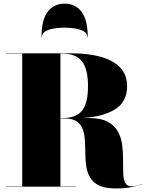

<svg xmlns="http://www.w3.org/2000/svg" viewBox="-20 -1050 830 1080"><path d="M471.5 -840.5Q471.5 -862.5 450.8 -874.2Q430 -886 400.2 -890.2Q370.5 -894.5 343.5 -894.5Q316.5 -894.5 286.8 -890.2Q257 -886 236.2 -874.2Q215.5 -862.5 215.5 -840.5H213.5Q213.5 -938.5 248.5 -984Q283.5 -1029.5 343.5 -1029.5Q403.5 -1029.5 438.5 -984Q473.5 -938.5 473.5 -840.5ZM15 -2H105V-748H15V-750H385Q475.5 -750 545.5 -730.8Q615.5 -711.5 655.2 -670.8Q695 -630 695 -565Q695 -478.5 629 -436.2Q563 -394 447 -386H480Q547 -386 585.8 -365.2Q624.5 -344.5 643.2 -310.2Q662 -276 667.2 -235Q672.5 -194 672.2 -153Q672 -112 673 -77.8Q674 -43.5 683.8 -22.8Q693.5 -2 720 -2Q736 -2 752.2 -6.5Q768.5 -11 779 -16L780 -15Q768 -8.5 727.5 0.8Q687 10 630 10Q571.5 10 537.5 -6.5Q503.5 -23 487 -51.2Q470.5 -79.5 465.2 -114.5Q460 -149.5 459.8 -187Q459.5 -224.5 457.5 -259.5Q455.5 -294.5 445.5 -322.8Q435.5 -351 410.8 -367.5Q386 -384 340 -384H320V-2H410V0H15ZM335 -748H320V-386H335Q407 -386 441 -427.2Q475 -468.5 475 -565Q475 -662 441 -705Q407 -748 335 -748Z"/></svg>

Font: Bodoni* 96pt Fatface
Style: Regular
Weight: 900
Version: Version 2.3